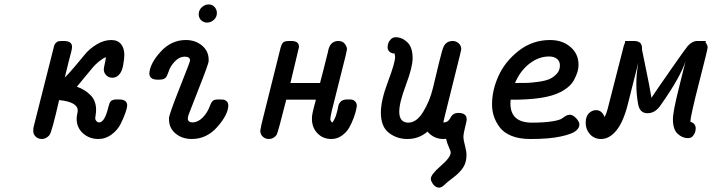

<svg xmlns="http://www.w3.org/2000/svg" viewBox="-20 -631 3252 877"><path d="M131.8 -34.2Q131.8 -46.4 134.8 -56.2L225.1 -413.1Q228 -428.2 235.1 -435.1Q242.2 -441.9 248 -442.9Q253.9 -443.8 266.1 -443.8H271Q309.1 -443.8 309.1 -417Q309.1 -408.2 304.9 -392.6Q300.8 -377 292 -343Q283.2 -309.1 275.9 -276.9Q293 -293 321 -326.4Q349.1 -359.9 369.6 -384.5Q390.1 -409.2 422.6 -428.7Q455.1 -448.2 487.8 -448.2Q517.6 -448.2 532.7 -429.7Q547.9 -411.1 547.9 -379.9Q547.9 -362.8 542.5 -333Q537.1 -303.2 523.9 -290Q511.7 -275.9 493.2 -275.9Q476.1 -275.9 465.1 -287.4Q454.1 -298.8 454.1 -314Q454.1 -319.8 458.5 -339.8Q462.9 -359.9 463.9 -370.1Q447.8 -363.3 431.9 -350.1Q416 -336.9 406 -325.4Q396 -314 371.6 -283.9Q347.2 -253.9 331.1 -234.9Q367.2 -222.7 393.1 -196.8Q418.9 -170.9 418.9 -129.9Q418.9 -118.7 417 -106.9Q415 -95.2 415 -91.8Q415 -84 420.4 -77.9Q425.8 -71.8 433.1 -71.8Q458 -71.8 475.1 -142.1Q475.1 -143.1 476.6 -147.5Q478 -151.9 478.5 -153.3Q479 -154.8 480 -158.4Q481 -162.1 482.4 -163.6Q483.9 -165 485.8 -168Q487.8 -170.9 490.5 -171.9Q493.2 -172.9 496.1 -174.3Q499 -175.8 502.9 -176.3Q506.8 -176.8 512.2 -176.8H523.9Q561 -176.8 561 -148.9Q561 -140.1 553.5 -117.7Q545.9 -95.2 532 -66.7Q518.1 -38.1 490.5 -17.1Q462.9 3.9 429.2 3.9Q388.2 3.9 359.1 -22Q330.1 -47.9 330.1 -88.9Q330.1 -96.7 332.5 -108.9Q335 -121.1 335 -126Q335 -165 251 -173.8H250Q216.8 -27.8 206.1 -14.2Q190.9 3.9 170.9 3.9Q154.8 3.9 143.3 -6.6Q131.8 -17.1 131.8 -34.2Z M662.1 -296.9Q666 -342.8 714.4 -395.5Q762.7 -448.2 829.1 -448.2Q872.1 -448.2 902.6 -423.1Q933.1 -397.9 933.1 -357.9V-352.1Q933.1 -339.8 883.8 -215.8Q858.9 -151.9 841.8 -107.9Q837.9 -95.7 837.9 -89.8Q837.9 -71.8 860.8 -71.8Q884.8 -72.8 906.2 -94.5Q927.7 -116.2 939 -147.9Q946.8 -168.9 957 -173.8Q964.8 -176.8 977.1 -176.8H981.9Q994.1 -176.8 1001.5 -175.8Q1008.8 -174.8 1015.9 -168Q1022.9 -161.1 1022.9 -147.9Q1021 -106 972.4 -51Q923.8 3.9 856 3.9Q812 3.9 782 -21Q752 -45.9 752 -85.9V-91.8Q752 -106.9 800 -228Q848.1 -349.1 848.1 -354Q848.1 -372.1 824.7 -372.1Q798.8 -372.1 778.3 -350.1Q757.8 -328.1 751 -306.2L742.7 -285.2Q734.9 -267.1 709 -267.1H699.7Q662.1 -267.1 662.1 -296.9ZM887.7 -565.9Q887.7 -585 901.9 -597.9Q916 -610.8 932.9 -610.8Q949.7 -610.8 960.2 -598.9Q970.7 -586.9 970.7 -571.8Q970.7 -552.7 956.8 -540.3Q942.9 -527.8 925.8 -527.8Q910.6 -527.8 899.2 -538.3Q887.7 -548.8 887.7 -565.9Z M1168.9 -34.2Q1168.9 -35.2 1174.8 -64.9L1260.7 -409.2Q1265.6 -429.2 1272.7 -436.5Q1279.8 -443.8 1299.8 -443.8H1311Q1346.2 -443.8 1345.7 -416L1306.6 -252H1441.9Q1442.9 -256.8 1445.8 -267.3Q1448.7 -277.8 1457.3 -311.5Q1465.8 -345.2 1478 -394Q1485.8 -443.8 1525.9 -443.8Q1544.9 -443.8 1554.9 -430.9Q1564.9 -418 1564.9 -405.8L1558.6 -376L1495.6 -125Q1488.8 -94.2 1488.8 -87.9Q1488.8 -78.1 1498 -70.8Q1510.3 -87.9 1516.6 -109.9Q1522.9 -131.8 1524.9 -145Q1526.9 -158.2 1536.9 -167.5Q1546.9 -176.8 1566.9 -176.8H1578.6Q1592.8 -176.8 1601.3 -168.5Q1609.9 -160.2 1609.9 -147.9Q1609.9 -144 1606.9 -130.1Q1604 -116.2 1595.5 -92.5Q1586.9 -68.8 1575 -47.9Q1563 -26.9 1541.5 -11.5Q1520 3.9 1493.7 3.9Q1454.6 3.9 1429.7 -22.5Q1404.8 -48.8 1404.8 -87.9Q1404.8 -97.7 1406.2 -106.4Q1407.7 -115.2 1409.2 -122.1Q1410.6 -128.9 1414.8 -144.5Q1418.9 -160.2 1422.9 -175.8H1287.6Q1249.5 -24.9 1243.7 -15.1Q1229.5 3.9 1208 3.9Q1191.9 3.9 1180.4 -6.6Q1168.9 -17.1 1168.9 -34.2Z M1719.7 -117.2Q1719.7 -172.4 1752.2 -258.3Q1784.7 -344.2 1784.7 -371.1Q1784.7 -376 1782.7 -386.2Q1766.6 -387.2 1758.5 -395.5Q1750.5 -403.8 1750.5 -414.1Q1750.5 -422.9 1753.2 -432.4Q1755.9 -441.9 1764.9 -451.4Q1773.9 -460.9 1787.6 -460.9Q1816.4 -460.9 1840.6 -438Q1864.7 -415 1864.7 -365.2Q1864.7 -324.2 1834.2 -243.2Q1803.7 -162.1 1803.7 -121.1Q1803.7 -71.3 1844.7 -70.8Q1882.8 -70.8 1912.8 -119.9Q1942.9 -168.9 1957.3 -228Q1971.7 -287.1 1986.1 -347.7Q2000.5 -408.2 2007.8 -420.9Q2021 -443.8 2047.9 -443.8Q2063 -443.8 2075 -433.3Q2086.9 -422.9 2086.9 -405.8Q2086.9 -404.8 2080.6 -377.9L2010.7 -97.2Q2004.9 -74.2 2004.9 -71.8H2006.8Q2026.9 -71.8 2037.8 -93.5Q2048.8 -115.2 2073.7 -115.2Q2111.8 -115.2 2111.8 -85Q2111.8 -79.1 2104.2 -49.1Q2096.7 -19 2096.7 -4.9Q2096.7 7.3 2103.8 33.7Q2110.8 60.1 2110.8 77.1Q2110.8 110.4 2095.7 133.8Q2080.6 157.2 2049.6 180.7Q2018.6 204.1 2013.7 210Q1997.6 226.1 1985.8 226.1Q1970.7 226.1 1959.7 212.2Q1948.7 198.2 1947.8 186Q1947.8 166 1993.2 127Q2038.6 87.9 2038.6 65.9Q2038.6 59.1 2029.5 39.1Q2020.5 19 2017.6 2.9Q2015.6 2.9 2011.2 3.4Q2006.8 3.9 2004.9 3.9Q1961.9 3.9 1932.6 -29.8Q1892.6 4.4 1839.8 3.9Q1793 3.9 1756.3 -24.2Q1719.7 -52.2 1719.7 -117.2Z M2227.5 -154.8Q2227.5 -219.7 2257.6 -285.4Q2287.6 -351.1 2350.1 -399.7Q2412.6 -448.2 2492.7 -448.2Q2548.8 -448.2 2585.7 -416.5Q2622.6 -384.8 2622.6 -335Q2622.6 -319.8 2618.2 -304Q2613.8 -288.1 2601.1 -264.2Q2588.4 -240.2 2556.4 -219.7Q2524.4 -199.2 2477.5 -189Q2427.7 -177.7 2347.7 -175.8H2312.5Q2311.5 -164.6 2311.5 -158.2Q2311.5 -71.3 2408.7 -70.8Q2464.8 -70.8 2500.2 -76.4Q2535.6 -82 2545.7 -89.1Q2555.7 -96.2 2564.2 -101.6Q2572.8 -106.9 2582.5 -106.9Q2596.7 -106.9 2611.6 -91.1Q2626.5 -75.2 2626.5 -62Q2626.5 -46.9 2610.1 -33Q2593.8 -19 2541.3 -7.6Q2488.8 3.9 2406.7 3.9H2401.4Q2351.6 3.9 2316.2 -10.5Q2280.8 -24.9 2262.2 -50Q2243.7 -75.2 2235.6 -100.6Q2227.5 -126 2227.5 -154.8ZM2332.5 -252H2344.7Q2371.6 -252 2388.7 -252.4Q2405.8 -252.9 2437.3 -257.1Q2468.8 -261.2 2487.8 -269Q2506.8 -276.9 2522.2 -293Q2537.6 -309.1 2537.6 -332Q2537.6 -351.1 2524.2 -362.1Q2510.7 -373 2487.8 -373Q2440.9 -373 2398.7 -340.6Q2356.4 -308.1 2332.5 -252Z M2655.3 -69.8Q2655.3 -99.6 2669.9 -113.8Q2684.6 -127.9 2702.6 -127.9Q2729.5 -127.9 2741.7 -96.2L2749.5 -113.8L2755.4 -132.8L2829.6 -422.9L2834.5 -435.1L2835.4 -443.8H2876.5Q2886.2 -443.8 2892.8 -441.4Q2899.4 -439 2903.1 -436Q2906.7 -433.1 2909.2 -427.5Q2911.6 -421.9 2912.1 -418.5Q2912.6 -415 2912.6 -409.9Q2912.6 -404.8 2912.6 -403.8Q2913.6 -396 2930.7 -314.9Q2947.8 -233.9 2955.6 -184.1Q2966.8 -202.1 3040 -307.1Q3113.3 -412.1 3120.6 -419.9Q3141.6 -443.8 3165.5 -443.8H3204.6L3202.6 -437Q3212.4 -424.8 3212.4 -415Q3212.4 -406.2 3173.3 -254.2Q3134.3 -102.1 3133.3 -75.2Q3157.2 -67.4 3157.7 -45.9Q3157.7 -39.1 3156 -30.5Q3154.3 -22 3146 -11Q3137.7 0 3122.6 0Q3096.7 0 3075.2 -20Q3053.7 -40 3053.7 -86.9Q3053.7 -121.1 3081.5 -231Q3109.4 -340.8 3111.3 -351.1Q3086.4 -275.9 2998.5 -151.9Q2973.6 -113.8 2937.5 -113.8Q2901.4 -113.8 2894.5 -157.2Q2886.7 -200.2 2886.7 -243.2V-248Q2886.7 -269 2888.2 -288.1Q2889.6 -307.1 2892.6 -324Q2895.5 -340.8 2895.5 -345.2Q2893.6 -337.4 2890.6 -324.2Q2887.7 -311 2875.5 -265.1Q2863.3 -219.2 2847.7 -154.8Q2827.6 -74.7 2795.7 -35.4Q2763.7 3.9 2725.6 3.9Q2694.8 3.9 2675 -17.6Q2655.3 -39.1 2655.3 -69.8Z"/></svg>

Font: CMU Typewriter Text
Style: BoldItalic
Weight: 700
Italic angle: -14.04°
Version: Version 0.7.0